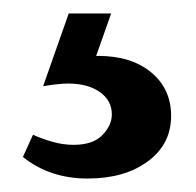

<svg xmlns="http://www.w3.org/2000/svg" viewBox="-20 -20 291 285"><path d="M82 0H145L116 82L73 73Q83 69 97 66Q111 63 126 63Q175 63 204.5 87.5Q234 112 234 152Q234 194 199.5 219.5Q165 245 110 245Q82 245 58 237Q34 229 14 213L29 180Q42 186 58 190.5Q74 195 89 195Q118 195 132 180.5Q146 166 146 150Q146 129 128 116.5Q110 104 81 104Q75 104 65 105Q55 106 44 108Z"/></svg>

Font: Ysabeau SemiBold
Style: Regular
Weight: 600
Designer: Christian Thalmann (Catharsis Fonts)
Version: Version 2.000;gftools[0.9.27.dev2+g8671c4b]